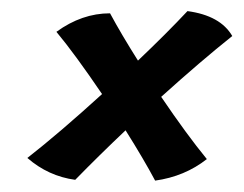

<svg xmlns="http://www.w3.org/2000/svg" viewBox="-20 -504 430 339"><path d="M253.9 -185.1Q233.9 -222.7 201.7 -273.9Q155.3 -230 112.8 -186.5Q65.4 -192.9 28.3 -225.1Q84.5 -269 160.2 -337.9Q111.8 -409.2 79.6 -447.8Q124.5 -480.5 174.3 -480.5Q194.3 -443.4 223.6 -397Q274.4 -445.3 311 -484.4Q369.1 -476.6 390.1 -440.4Q335 -396.5 264.6 -333Q309.6 -266.6 345.2 -223.1Q306.2 -192.4 253.9 -185.1Z"/></svg>

Font: Balgruf
Style: Italic
Weight: 500
Italic angle: -12°
Designer: Paul James Miller
Foundry: High-Logic / Made with FontCreator
Version: Version 1.201;March 28, 2021;FontCreator 13.0.0.2683 64-bit